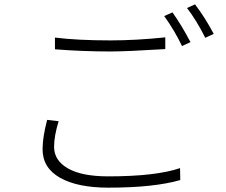

<svg xmlns="http://www.w3.org/2000/svg" viewBox="-20 -846 1040 884"><path d="M774 -789Q816 -730 857 -652L818 -634Q783 -707 736 -772ZM878 -826Q926 -762 964 -690L925 -672Q884 -754 841 -809ZM233 -619V-673Q336 -660 489 -660Q605 -660 741 -674V-620Q562 -609 489 -609Q361 -609 233 -619ZM197 -294 250 -288Q229 -220 229 -170Q229 -107 293 -70.5Q357 -34 478 -34Q697 -34 809 -72L810 -17Q689 18 479 18Q337 18 256.5 -27.5Q176 -73 176 -159Q176 -214 197 -294Z"/></svg>

Font: Noto Sans Korean Light
Style: Regular
Weight: 300
Designer: Ryoko NISHIZUKA  (kana & ideographs); Paul D. Hunt (Latin, Greek & Cyrillic); Wenlong ZHANG  (bopomofo); Sandoll Communi
Foundry: Adobe Systems Incorporated
Version: Version 1.000;PS 1;hotconv 1.0.78;makeotf.lib2.5.61930